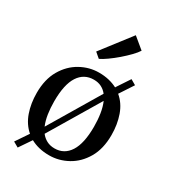

<svg xmlns="http://www.w3.org/2000/svg" viewBox="-221 -967 1003 1137"><g transform="rotate(30 280.0 -399.0)"><path d="M89.5 64 53.5 43.5 110 -40 112 -43Q67.5 -81.5 46.5 -141.5Q25.5 -201.5 25.5 -273.5Q25.5 -366.5 63 -430.8Q100.5 -495 160.2 -528.2Q220 -561.5 286 -561.5Q323 -561.5 354.2 -554Q385.5 -546.5 411 -533L415 -539.5L471 -624L507 -603L451 -517.5L445.5 -509.5Q491 -471.5 512.5 -410.8Q534 -350 534 -277Q534 -183.5 496.5 -119.2Q459 -55 399.2 -22Q339.5 11 273.5 11Q235.5 11 203.8 3.2Q172 -4.5 146 -19L144 -16ZM140 -282Q140 -236 146.2 -195.2Q152.5 -154.5 166 -123L371 -466.5Q355 -487 332.5 -498.5Q310 -510 280.5 -510Q213.5 -510 176.8 -453.5Q140 -397 140 -282ZM280.5 -40.5Q346.5 -40.5 383 -97.5Q419.5 -154.5 419.5 -268.5Q419.5 -315.5 413 -356.8Q406.5 -398 392.5 -430L187 -86.5Q203.5 -65 226.8 -52.8Q250 -40.5 280.5 -40.5ZM244 -631.5H242.5L208 -661L363 -862L438.5 -799.5Q427 -781 403 -756.2Q379 -731.5 349.8 -706.2Q320.5 -681 292 -660.8Q263.5 -640.5 244 -631.5Z"/></g></svg>

Font: Merriweather Text
Style: Regular
Weight: 400
Designer: Eben Sorkin
Foundry: Eben Sorkin
Version: Version 2.100; ttfautohint (v1.7.19-72a1) -l 8 -r 50 -G 200 